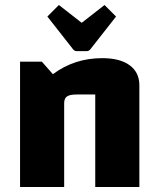

<svg xmlns="http://www.w3.org/2000/svg" viewBox="-20 -746 630 766"><path d="M60 0V-500H147L191 -450Q234 -482 283 -498Q332 -514 388 -514Q459 -514 497.5 -485.5Q536 -457 536 -406V0H360V-369H286Q258 -369 247 -361Q236 -353 236 -334V0ZM215 -726 306 -655 397 -726 443 -680 341 -550Q335 -542 326 -542H286Q277 -542 271 -550L169 -680Z"/></svg>

Font: Changa
Style: Bold
Weight: 700
Designer: Eduardo Rodriguez Tunni
Foundry: Eduardo Rodriguez Tunni
Version: Version 3.002; ttfautohint (v1.8.2)